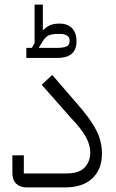

<svg xmlns="http://www.w3.org/2000/svg" viewBox="-20 -818 506 838"><path d="M96 0Q68 0 51 -16Q34 -32 34 -63V-140H84V-61H269Q326 -61 350 -87.5Q374 -114 374 -152Q374 -185 355 -220Q336 -255 290 -303L162 -448L208 -491L333 -346Q383 -287 404 -242Q425 -197 425 -148Q425 -79 383 -39.5Q341 0 263 0ZM95 -609H119L131 -630V-798H167V-685Q181 -700 197.5 -707.5Q214 -715 239 -715Q276 -715 295 -694.5Q314 -674 314 -639Q314 -617 307.5 -603Q301 -589 289.5 -580.5Q278 -572 262.5 -568.5Q247 -565 229 -565H95ZM150 -611 151 -609H229Q255 -609 269.5 -615Q284 -621 284 -639Q284 -656 272 -663Q260 -670 243 -670H234Q204 -670 189.5 -662Q175 -654 161 -629Z"/></svg>

Font: IBM Plex Sans Arabic Light
Style: Regular
Weight: 300
Designer: Mike Abbink, Paul van der Laan, Pieter van Rosmalen, Wael Morcos, Khajak Apelian
Foundry: Bold Monday
Version: Version 1.2